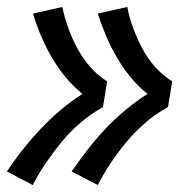

<svg xmlns="http://www.w3.org/2000/svg" viewBox="-24 -611 544 552"><path d="M257 -79 182 -118Q204 -150 228 -181Q252 -212 279 -240.5Q306 -269 336.5 -294.5Q367 -320 400 -341Q374 -362 352 -388.5Q330 -415 312.5 -445Q295 -475 281.5 -506.5Q268 -538 257 -572L342 -591Q348 -559 359.5 -528.5Q371 -498 386 -470Q401 -442 422.5 -418Q444 -394 471 -377L459 -303Q425 -285 395.5 -259.5Q366 -234 341.5 -205Q317 -176 295.5 -144Q274 -112 257 -79ZM70 -79 -4 -118Q17 -150 41.5 -181Q66 -212 93 -240.5Q120 -269 150 -294.5Q180 -320 213 -341Q187 -362 165 -388.5Q143 -415 125.5 -445Q108 -475 94.5 -506.5Q81 -538 71 -572L155 -591Q162 -559 173 -528.5Q184 -498 199.5 -470Q215 -442 236 -418Q257 -394 284 -377L272 -303Q239 -285 209 -259.5Q179 -234 155 -205Q131 -176 109 -144Q87 -112 70 -79Z"/></svg>

Font: Iosevka Curly Slab
Style: Bold Italic
Weight: 700
Italic angle: -9°
Monospace: yes
Designer: Belleve Invis
Foundry: Belleve Invis
Version: Version 22.1.2; ttfautohint (v1.8.4)